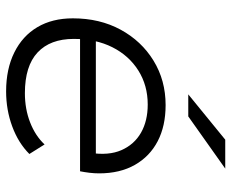

<svg xmlns="http://www.w3.org/2000/svg" viewBox="-86 -684 775 644"><g transform="rotate(90 302.0 -362.5)"><path d="M287 5Q212 5 156.5 -22.5Q101 -50 71.5 -100Q42 -150 42 -219Q42 -309 80 -379Q118 -449 184 -489.5Q250 -530 333 -530Q403 -530 454 -503.5Q505 -477 533.5 -427Q562 -377 562 -307Q562 -291 560 -274.5Q558 -258 555 -243H94L103 -296H522L493 -276Q503 -339 484 -382Q465 -425 425.5 -447.5Q386 -470 331 -470Q267 -470 217 -438.5Q167 -407 139 -351.5Q111 -296 111 -222Q111 -143 156.5 -100.5Q202 -58 293 -58Q346 -58 391 -75.5Q436 -93 465 -124L497 -73Q460 -36 404.5 -15.5Q349 5 287 5ZM297 -606 449 -730H546L371 -606Z"/></g></svg>

Font: MOST Montserrat
Style: Italic
Weight: 400
Italic angle: -11.3°
Designer: Julieta Ulanovsky
Foundry: Julieta Ulanovsky
Version: Version 8.000;March 11, 2024;FontCreator 15.0.0.2926 64-bit